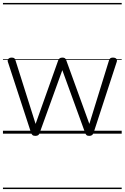

<svg xmlns="http://www.w3.org/2000/svg" viewBox="-20 -905 844 1300"><path d="M220 15Q206 15 200 9.5Q194 4 191 -4L34 -484Q29 -496 36 -505.5Q43 -515 60 -515Q71 -515 77 -510.5Q83 -506 85 -496L221 -66L374 -496Q378 -506 384.5 -510.5Q391 -515 403 -515Q414 -515 420 -510.5Q426 -506 429 -496L585 -66L718 -496Q721 -506 727 -510.5Q733 -515 744 -515Q762 -515 768.5 -506Q775 -497 769 -482L613 -4Q610 4 603.5 9.5Q597 15 584 15Q571 15 565.5 9.5Q560 4 557 -4L402 -430L248 -4Q246 4 239.5 9.5Q233 15 220 15ZM0 365H804V375H0ZM0 -20H804V0H0ZM0 -505H804V-500H0ZM0 -885H804V-875H0Z"/></svg>

Font: Playwrite GB J Guides
Style: Regular
Weight: 400
Designer: Veronika Burian, José Scaglione
Foundry: TypeTogether
Version: Version 1.003